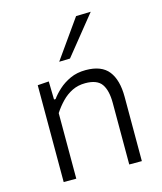

<svg xmlns="http://www.w3.org/2000/svg" viewBox="-115 -863 803 949"><g transform="rotate(-15 286.0 -389.0)"><path d="M92.5 0Q92.5 -55.5 92.5 -107Q92.5 -158.5 92.5 -219.5V-269.5Q92.5 -324 92.5 -381.5Q92.5 -439 92.5 -495.5L150 -499.5L152 -406.5H160Q175.5 -428.5 200.8 -451.5Q226 -474.5 260.8 -490.5Q295.5 -506.5 340.5 -506.5Q421 -506.5 456.8 -460.8Q492.5 -415 492.5 -329Q492.5 -296.5 492.5 -272.5Q492.5 -248.5 492.5 -219.5Q492.5 -161 492.5 -108.2Q492.5 -55.5 492.5 0H428Q428 -55.5 428 -108Q428 -160.5 428 -217V-315Q428 -379 405 -411.8Q382 -444.5 321.5 -444.5Q284.5 -444.5 254.5 -429.8Q224.5 -415 200.5 -390.2Q176.5 -365.5 157 -335.5V-217Q157 -158 157 -106.8Q157 -55.5 157 0ZM225 -580Q260 -629.5 295 -679Q330 -728.5 364 -776.5L439.5 -778.5Q412.5 -745 385.8 -712Q359 -679 333 -646.5Q307 -614 280.5 -581.5Z"/></g></svg>

Font: Commissioner Thin Light
Style: Regular
Weight: 300
Version: Version 1.000